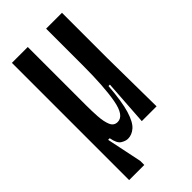

<svg xmlns="http://www.w3.org/2000/svg" viewBox="-211 -580 762 762"><g transform="rotate(-45 170.0 -199.0)"><path d="M27 130V-528H116V-200Q116 -168 118 -137Q120 -106 128.5 -85.5Q137 -65 158 -65Q194 -65 206.5 -134Q219 -203 219 -323V-528H308V-274L311 0H228L241 -192H233Q227 -110 213.5 -66Q200 -22 181 -5.5Q162 11 140 11Q127 11 111.5 1.5Q96 -8 90 -42H81L112 107V130Z"/></g></svg>

Font: Bricolage Grotesque 48pt Condensed
Style: Regular
Weight: 400
Width: 3
Designer: Mathieu Triay
Foundry: Atelier Triay
Version: Version 1.000; ttfautohint (v1.8.4.7-5d5b);gftools[0.9.32]